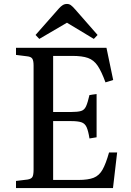

<svg xmlns="http://www.w3.org/2000/svg" viewBox="-20 -952 665 972"><path d="M61 0V-36L119 -43Q138 -46 144 -56Q150 -66 150 -94V-620Q150 -645 143.5 -655Q137 -665 117 -667L61 -674V-710H519L553 -547L514 -535Q494 -590 474.5 -619Q455 -648 425.5 -658.5Q396 -669 346 -669H249V-385H339Q373 -385 390 -390Q407 -395 415.5 -413.5Q424 -432 433 -471L469 -476V-257L433 -251Q427 -289 418.5 -308Q410 -327 392 -333Q374 -339 339 -339H249V-41H377Q426 -41 454 -52Q482 -63 499 -93Q516 -123 532 -180H573L552 0ZM179 -755 160 -775 279 -910Q288 -920 297.5 -926Q307 -932 319 -932Q330 -932 338.5 -926Q347 -920 361 -904L474 -775L455 -755L319 -837Z"/></svg>

Font: Literata 36pt
Style: Regular
Weight: 400
Designer: Latin by Veronika Burian and Jose Scaglione. Greek by Irene Vlachou. Cyrillic by Vera Evstafieva.
Foundry: TypeTogether
Version: Version 3.002